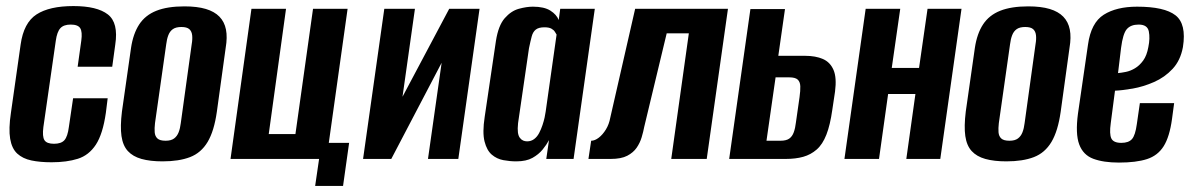

<svg xmlns="http://www.w3.org/2000/svg" viewBox="-20 -524 3923 633"><path d="M150 11Q112 11 83.5 5Q55 -1 37 -17.5Q19 -34 13.5 -66.5Q8 -99 16 -152L48 -377Q58 -449 100.5 -476.5Q143 -504 222 -504Q300 -504 335.5 -476.5Q371 -449 360 -377L350 -304H236L248 -390Q252 -419 244.5 -431Q237 -443 213 -443Q190 -443 179 -431Q168 -419 164 -390L123 -105Q119 -74 126.5 -62Q134 -50 158 -50Q182 -50 192.5 -62Q203 -74 207 -105L221 -200H335L329 -152Q319 -82 296 -47Q273 -12 236.5 -0.5Q200 11 150 11Z M516 8Q475 8 446.5 0Q418 -8 401.5 -26Q385 -44 380.5 -75.5Q376 -107 382 -156L412 -366Q419 -413 439 -443.5Q459 -474 495.5 -488.5Q532 -503 588 -503Q630 -503 658.5 -494.5Q687 -486 703.5 -469Q720 -452 725 -426.5Q730 -401 724 -366L695 -156Q686 -92 664.5 -56Q643 -20 606.5 -6Q570 8 516 8ZM526 -60Q544 -60 554 -67.5Q564 -75 569 -88Q574 -101 576 -118L612 -378Q615 -395 613.5 -408Q612 -421 604 -428Q596 -435 578 -435Q560 -435 550 -428Q540 -421 535 -408Q530 -395 528 -378L491 -118Q489 -101 490 -88Q491 -75 499 -67.5Q507 -60 526 -60Z M1019 89 1032 0H740L809 -495H923L866 -82H954L1012 -495H1126L1064 -53H1131L1111 89Z M1177 0 1247 -495H1348L1307 -205L1461 -495H1561L1491 0H1391L1436 -317Q1394 -237 1353 -158.5Q1312 -80 1270 0Z M1682 8Q1661 8 1639.5 4Q1618 0 1601.5 -14Q1585 -28 1577.5 -57.5Q1570 -87 1578 -139L1615 -389Q1623 -440 1644 -464Q1665 -488 1690.5 -495Q1716 -502 1737 -502Q1774 -502 1794.5 -489Q1815 -476 1822 -458L1827 -495H1941L1871 0H1781L1790 -62Q1782 -47 1769 -31Q1756 -15 1735.5 -3.5Q1715 8 1682 8ZM1718 -58Q1731 -58 1741 -65.5Q1751 -73 1757.5 -85.5Q1764 -98 1768.5 -111.5Q1773 -125 1775.5 -136.5Q1778 -148 1779 -156L1815 -410Q1813 -413 1809.5 -419Q1806 -425 1798 -429.5Q1790 -434 1775 -434Q1756 -434 1746.5 -426.5Q1737 -419 1733 -404Q1729 -389 1724 -365L1688 -118Q1686 -99 1687.5 -87.5Q1689 -76 1694 -69.5Q1699 -63 1705 -60.5Q1711 -58 1718 -58Z M1920 0 1929 -60Q1941 -60 1954 -70Q1967 -80 1977.5 -97Q1988 -114 1992 -136L2074 -495H2380L2310 0H2193L2251 -414H2178L2104 -106Q2101 -90 2095.5 -71.5Q2090 -53 2079 -37Q2068 -21 2048 -10.5Q2028 0 1993 0Z M2384 0 2454 -494H2568L2546 -340H2634Q2669 -340 2693 -329.5Q2717 -319 2728 -293.5Q2739 -268 2733 -222L2724 -162Q2717 -112 2704.5 -80Q2692 -48 2672.5 -31Q2653 -14 2628 -7Q2603 0 2570 0ZM2507 -60H2553Q2572 -60 2582 -67Q2592 -74 2597 -88Q2602 -102 2604 -120L2616 -204Q2619 -225 2618.5 -239.5Q2618 -254 2610 -261.5Q2602 -269 2582 -269H2537Z M2764 0 2834 -495H2948L2920 -300H3010L3038 -495H3150L3080 0H2968L2998 -214H2908L2878 0Z M3298 8Q3257 8 3228.5 0Q3200 -8 3183.5 -26Q3167 -44 3162.5 -75.5Q3158 -107 3164 -156L3194 -366Q3201 -413 3221 -443.5Q3241 -474 3277.5 -488.5Q3314 -503 3370 -503Q3412 -503 3440.5 -494.5Q3469 -486 3485.5 -469Q3502 -452 3507 -426.5Q3512 -401 3506 -366L3477 -156Q3468 -92 3446.5 -56Q3425 -20 3388.5 -6Q3352 8 3298 8ZM3308 -60Q3326 -60 3336 -67.5Q3346 -75 3351 -88Q3356 -101 3358 -118L3394 -378Q3397 -395 3395.5 -408Q3394 -421 3386 -428Q3378 -435 3360 -435Q3342 -435 3332 -428Q3322 -421 3317 -408Q3312 -395 3310 -378L3273 -118Q3271 -101 3272 -88Q3273 -75 3281 -67.5Q3289 -60 3308 -60Z M3669 12Q3618 12 3584.5 -0.5Q3551 -13 3538 -48Q3525 -83 3534 -150L3567 -377Q3577 -449 3619 -475.5Q3661 -502 3729 -502Q3819 -502 3855.5 -473.5Q3892 -445 3880 -369Q3872 -325 3846 -297Q3820 -269 3784.5 -253.5Q3749 -238 3714.5 -232Q3680 -226 3656 -225L3642 -118Q3637 -82 3644 -67.5Q3651 -53 3677 -53Q3701 -53 3712 -65.5Q3723 -78 3728 -115L3738 -184H3851L3844 -132Q3836 -73 3816.5 -42Q3797 -11 3761.5 0.5Q3726 12 3669 12ZM3666 -283Q3677 -284 3692 -287Q3707 -290 3722 -299Q3737 -308 3749 -324.5Q3761 -341 3766 -369Q3772 -398 3767.5 -420.5Q3763 -443 3734 -443Q3708 -443 3695 -428Q3682 -413 3676 -366Z"/></svg>

Font: Alumni Sans
Style: Bold Italic
Weight: 700
Italic angle: -8°
Designer: Robert E. Leuschke
Foundry: Robert E. Leuschke
Version: Version 1.016